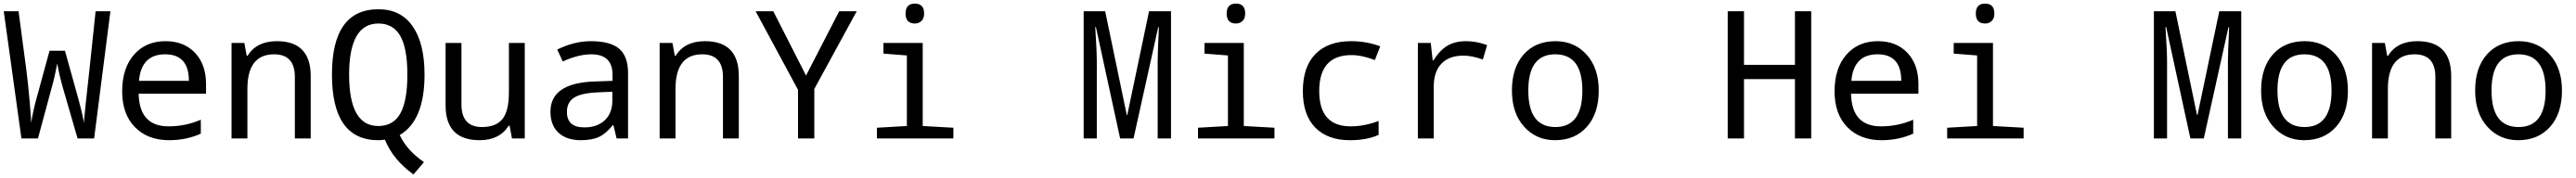

<svg xmlns="http://www.w3.org/2000/svg" viewBox="-20 -777 14442 999"><path d="M257.8 -492.2H344.2L415 -237.8Q444.8 -130.9 450.2 -87.9Q451.2 -113.8 481.9 -390.1L516.1 -713.9H599.1L507.8 0H415L333 -283.2Q313.5 -350.6 300.8 -420.9Q285.2 -336.4 269 -282.2L192.9 0H100.1L1 -713.9H84L127 -390.1Q138.2 -304.2 146.5 -205.6Q154.8 -106.9 154.8 -87.9Q166.5 -161.6 189 -240.2Z M1135.3 -251H757.3Q761.2 -67.9 925.3 -67.9Q1020.5 -67.9 1106 -105V-26.9Q1024.9 9.8 928.2 9.8Q808.6 9.8 736.8 -63.2Q665 -136.2 665 -264.2Q665 -394 731.2 -470Q797.4 -545.9 908.2 -545.9Q1011.7 -545.9 1073.5 -480.5Q1135.3 -415 1135.3 -306.2ZM759.3 -323.2H1039.1Q1039.1 -472.2 906.2 -472.2Q772 -472.2 759.3 -323.2Z M1633.3 0V-345.2Q1633.3 -472.2 1517.1 -472.2Q1367.2 -472.2 1367.2 -277.8V0H1278.3V-536.1H1350.1L1363.3 -463.9H1368.2Q1418.5 -545.9 1532.2 -545.9Q1722.2 -545.9 1722.2 -350.1V0Z M2221.2 -19Q2262.7 68.8 2357.4 132.8L2298.3 202.1Q2183.1 118.7 2138.2 6.8Q2120.6 9.8 2101.1 9.8Q1841.3 9.8 1841.3 -358.9Q1841.3 -725.1 2102.1 -725.1Q2227.1 -725.1 2293.7 -629.6Q2360.4 -534.2 2360.4 -357.9Q2360.4 -101.1 2221.2 -19ZM2101.1 -69.8Q2185.5 -69.8 2224.9 -140.6Q2264.2 -211.4 2264.2 -357.9Q2264.2 -505.9 2224.4 -575.4Q2184.6 -645 2102.1 -645Q1937.5 -645 1937.5 -357.9Q1937.5 -69.8 2101.1 -69.8Z M2850.6 0 2837.4 -71.8H2832.5Q2781.2 9.8 2669.4 9.8Q2478.5 9.8 2478.5 -186V-536.1H2567.4V-190.9Q2567.4 -64 2682.6 -64Q2761.2 -64 2797.4 -109.1Q2833.5 -154.3 2833.5 -257.8V-536.1H2922.4V0Z M3437.5 0 3419.4 -74.2H3415.5Q3377.9 -26.9 3338.4 -8.5Q3298.8 9.8 3236.3 9.8Q3156.7 9.8 3111.6 -32.2Q3066.4 -74.2 3066.4 -149.9Q3066.4 -312 3315.4 -319.8L3414.6 -323.2V-356.9Q3414.6 -472.2 3295.4 -472.2Q3223.6 -472.2 3135.3 -432.1L3104.5 -499Q3200.2 -545.9 3291.5 -545.9Q3402.3 -545.9 3451.9 -503.4Q3501.5 -460.9 3501.5 -367.2V0ZM3413.6 -262.2 3334.5 -258.8Q3238.8 -254.9 3198.7 -228.8Q3158.7 -202.6 3158.7 -148.9Q3158.7 -62 3256.3 -62Q3328.1 -62 3370.8 -101.8Q3413.6 -141.6 3413.6 -213.9Z M4033.7 0V-345.2Q4033.7 -472.2 3917.5 -472.2Q3767.6 -472.2 3767.6 -277.8V0H3678.7V-536.1H3750.5L3763.7 -463.9H3768.6Q3818.8 -545.9 3932.6 -545.9Q4122.6 -545.9 4122.6 -350.1V0Z M4499.5 -353 4685.5 -713.9H4783.7L4545.9 -277.8V0H4454.6V-272.9L4216.8 -713.9H4315.9Z M5109.9 -756.8Q5161.6 -756.8 5161.6 -701.2Q5161.6 -672.9 5146.2 -658.9Q5130.9 -645 5109.9 -645Q5057.6 -645 5057.6 -701.2Q5057.6 -756.8 5109.9 -756.8ZM5064.9 -465.8 4933.6 -476.1V-536.1H5153.8V-69.8L5325.7 -60.1V0H4897V-60.1L5064.9 -69.8Z M6260.7 0 6125 -625H6121.1Q6129.9 -495.1 6129.9 -426.8V0H6056.2V-713.9H6176.8L6297.9 -131.8H6300.8L6422.9 -713.9H6545.9V0H6471.2V-433.1Q6471.2 -482.9 6478 -624H6474.1L6335.9 0Z M6910.2 -756.8Q6961.9 -756.8 6961.9 -701.2Q6961.9 -672.9 6946.5 -658.9Q6931.2 -645 6910.2 -645Q6857.9 -645 6857.9 -701.2Q6857.9 -756.8 6910.2 -756.8ZM6865.2 -465.8 6733.9 -476.1V-536.1H6954.1V-69.8L7126 -60.1V0H6697.3V-60.1L6865.2 -69.8Z M7719.2 -517.1 7689 -439.9Q7615.7 -467.8 7558.1 -467.8Q7377 -467.8 7377 -266.1Q7377 -67.9 7553.2 -67.9Q7629.9 -67.9 7710 -98.1V-20Q7644.5 9.8 7549.3 9.8Q7423.8 9.8 7354.5 -61.3Q7285.2 -132.3 7285.2 -265.1Q7285.2 -402.3 7356 -474.1Q7426.8 -545.9 7555.2 -545.9Q7642.1 -545.9 7719.2 -517.1Z M8318.4 -523.9 8294.4 -442.9Q8234.4 -464.8 8185.1 -464.8Q8105.5 -464.8 8062.3 -419.7Q8019 -374.5 8019 -289.1V0H7930.2V-536.1H8002.4L8013.2 -438H8017.1Q8054.2 -496.1 8096.7 -521Q8139.2 -545.9 8201.2 -545.9Q8258.8 -545.9 8318.4 -523.9Z M8699.2 9.8Q8593.8 9.8 8525.6 -66.2Q8457.5 -142.1 8457.5 -269Q8457.5 -397.5 8523.7 -471.7Q8589.8 -545.9 8702.1 -545.9Q8808.6 -545.9 8876.5 -470.2Q8944.3 -394.5 8944.3 -269Q8944.3 -139.6 8877.4 -64.9Q8810.5 9.8 8699.2 9.8ZM8701.2 -64Q8852.5 -64 8852.5 -269Q8852.5 -472.2 8700.2 -472.2Q8549.3 -472.2 8549.3 -269Q8549.3 -64 8701.2 -64Z M10135.7 0H10044.4V-333H9758.8V0H9667.5V-713.9H9758.8V-413.1H10044.4V-713.9H10135.7Z M10736.8 -251H10358.9Q10362.8 -67.9 10526.9 -67.9Q10622.1 -67.9 10707.5 -105V-26.9Q10626.5 9.8 10529.8 9.8Q10410.2 9.8 10338.4 -63.2Q10266.6 -136.2 10266.6 -264.2Q10266.6 -394 10332.8 -470Q10398.9 -545.9 10509.8 -545.9Q10613.3 -545.9 10675 -480.5Q10736.8 -415 10736.8 -306.2ZM10360.8 -323.2H10640.6Q10640.6 -472.2 10507.8 -472.2Q10373.5 -472.2 10360.8 -323.2Z M11110.8 -756.8Q11162.6 -756.8 11162.6 -701.2Q11162.6 -672.9 11147.2 -658.9Q11131.8 -645 11110.8 -645Q11058.6 -645 11058.6 -701.2Q11058.6 -756.8 11110.8 -756.8ZM11065.9 -465.8 10934.6 -476.1V-536.1H11154.8V-69.8L11326.7 -60.1V0H10897.9V-60.1L11065.9 -69.8Z M12261.7 0 12126 -625H12122.1Q12130.9 -495.1 12130.9 -426.8V0H12057.1V-713.9H12177.7L12298.8 -131.8H12301.8L12423.8 -713.9H12546.9V0H12472.2V-433.1Q12472.2 -482.9 12479 -624H12475.1L12336.9 0Z M12899.9 9.8Q12794.4 9.8 12726.3 -66.2Q12658.2 -142.1 12658.2 -269Q12658.2 -397.5 12724.4 -471.7Q12790.5 -545.9 12902.8 -545.9Q13009.3 -545.9 13077.1 -470.2Q13145 -394.5 13145 -269Q13145 -139.6 13078.1 -64.9Q13011.2 9.8 12899.9 9.8ZM12901.9 -64Q13053.2 -64 13053.2 -269Q13053.2 -472.2 12900.9 -472.2Q12750 -472.2 12750 -269Q12750 -64 12901.9 -64Z M13635.3 0V-345.2Q13635.3 -472.2 13519 -472.2Q13369.1 -472.2 13369.1 -277.8V0H13280.3V-536.1H13352.1L13365.2 -463.9H13370.1Q13420.4 -545.9 13534.2 -545.9Q13724.1 -545.9 13724.1 -350.1V0Z M14100.1 9.8Q13994.6 9.8 13926.5 -66.2Q13858.4 -142.1 13858.4 -269Q13858.4 -397.5 13924.6 -471.7Q13990.7 -545.9 14103 -545.9Q14209.5 -545.9 14277.3 -470.2Q14345.2 -394.5 14345.2 -269Q14345.2 -139.6 14278.3 -64.9Q14211.4 9.8 14100.1 9.8ZM14102.1 -64Q14253.4 -64 14253.4 -269Q14253.4 -472.2 14101.1 -472.2Q13950.2 -472.2 13950.2 -269Q13950.2 -64 14102.1 -64Z"/></svg>

Font: WenQuanYi Micro Hei Mono
Style: Regular
Weight: 400
Foundry: Ascender Corporation
Version: Version 0.2.0-beta